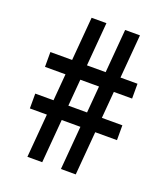

<svg xmlns="http://www.w3.org/2000/svg" viewBox="-136 -836 812 931"><g transform="rotate(20 270.0 -370.0)"><path d="M287 0 349 -740H425.5L363.5 0ZM45 -224.5V-301H494.5V-224.5ZM114 0 176 -740H252.5L190.5 0ZM45 -439V-515.5H494.5V-439Z"/></g></svg>

Font: Encode Sans SC Condensed Medium
Style: Regular
Weight: 500
Width: 3
Designer: Multiple Designers
Foundry: Impallari Type
Version: Version 3.002